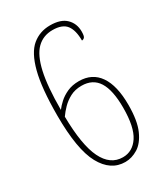

<svg xmlns="http://www.w3.org/2000/svg" viewBox="-182 -808 790 903"><g transform="rotate(-30 212.5 -357.0)"><path d="M227 10Q148 10 103 -72.5Q58 -155 58 -339Q58 -488 80 -572Q102 -656 143 -690Q184 -724 240 -724Q298 -724 326.5 -696Q355 -668 355 -625Q355 -600 349 -593.5Q343 -587 335 -587Q335 -643 313.5 -671Q292 -699 239 -699Q188 -699 154 -665.5Q120 -632 103 -556.5Q86 -481 86 -354Q97 -369 116 -386.5Q135 -404 162.5 -416.5Q190 -429 226 -429Q298 -429 335.5 -374.5Q373 -320 373 -216Q373 -130 351 -80.5Q329 -31 295.5 -10.5Q262 10 227 10ZM228 -15Q281 -15 313 -63.5Q345 -112 345 -217Q345 -312 316 -358Q287 -404 226 -404Q191 -404 164.5 -390Q138 -376 118.5 -356Q99 -336 86 -317Q88 -162 124 -88.5Q160 -15 228 -15Z"/></g></svg>

Font: Noto Serif Georgian ExtraCondensed Thin
Style: Regular
Weight: 100
Width: 2
Designer: Monotype Design Team, Akaki Razmadze
Foundry: Google LLC
Version: Version 2.003; ttfautohint (v1.8.4.7-5d5b)